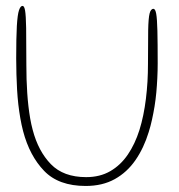

<svg xmlns="http://www.w3.org/2000/svg" viewBox="-20 -615 608 652"><path d="M271 16.5Q179 16.5 129.8 -34.8Q80.5 -86 58.5 -169.5Q53 -190.5 49 -213.5Q45 -236.5 42.2 -260.8Q39.5 -285 38 -310.5Q36.5 -336 35.8 -362.5Q35 -389 35 -416.5Q35 -488 37.2 -526.8Q39.5 -565.5 44.5 -580.2Q49.5 -595 56.5 -595Q62.5 -595 65.2 -579Q68 -563 68.8 -519.8Q69.5 -476.5 69.5 -394.5Q69.5 -370 70.2 -346Q71 -322 72.5 -299.2Q74 -276.5 76.5 -254.8Q79 -233 82.5 -212.8Q86 -192.5 91 -174Q110 -101.5 152.8 -57.5Q195.5 -13.5 272.5 -13.5Q319.5 -13.5 354.5 -33.8Q389.5 -54 414 -90Q438.5 -126 453.5 -173.5Q461 -197.5 466.5 -224.2Q472 -251 475.5 -279.5Q479 -308 480.8 -337.8Q482.5 -367.5 482.5 -398Q482.5 -472.5 483.2 -513Q484 -553.5 488 -569.2Q492 -585 501 -585Q507.5 -585 510.5 -568Q513.5 -551 514.5 -510.5Q515.5 -470 515.5 -400Q515.5 -374.5 514.2 -349.5Q513 -324.5 510.8 -300.5Q508.5 -276.5 504.8 -253.5Q501 -230.5 496.2 -208.8Q491.5 -187 485 -166.5Q468.5 -112.5 440 -71.2Q411.5 -30 369.8 -6.8Q328 16.5 271 16.5Z"/></svg>

Font: Gluten Thin
Style: Regular
Weight: 100
Designer: Tyler Finck
Foundry: Etcetera Type Company
Version: Version 1.300